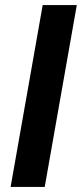

<svg xmlns="http://www.w3.org/2000/svg" viewBox="-20 -740 324 760"><path d="M22 0 149 -720H284L157 0Z"/></svg>

Font: DM Sans
Style: Bold Italic
Weight: 700
Italic angle: -10°
Designer: Colophon Foundry, Jonny Pinhorn
Foundry: Colophon Foundry
Version: Version 4.004;gftools[0.9.30]